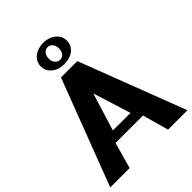

<svg xmlns="http://www.w3.org/2000/svg" viewBox="-269 -1078 1212 1212"><g transform="rotate(-45 336.5 -472.5)"><path d="M-8 0H165L214 -175H459L508 0H681L409 -711H263ZM222 -850C222 -837 224 -823 231 -811C248 -778 286 -755 338 -755C402 -755 454 -789 454 -850C454 -862 451 -875 446 -887C429 -921 389 -945 338 -945C276 -945 222 -909 222 -850ZM258 -243 336 -495 415 -242ZM292 -848C292 -883 311 -906 338 -906C365 -906 384 -883 384 -848C384 -814 364 -793 338 -793C313 -793 292 -816 292 -848Z"/></g></svg>

Font: Aerodynamic
Style: Bd
Weight: 500
Designer: Google
Version: Version 2.000980; 2014